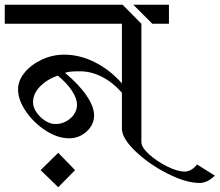

<svg xmlns="http://www.w3.org/2000/svg" viewBox="-34 -709 924 808"><path d="M-14 -689H482L561 -609V-111Q561 -89 593.5 -59.5Q626 -30 669.5 -8.5Q713 13 743 13Q757 13 771 5Q785 -3 795 -17L870 30Q839 61 806 61Q749 61 671 21.5Q593 -18 536 -72.5Q479 -127 479 -168V-319Q441 -362 395.5 -385.5Q350 -409 302 -409Q251 -409 240 -402Q298 -354 330 -307Q362 -260 362 -224Q362 -184 330.5 -155.5Q299 -127 257 -127Q209 -127 159 -159Q109 -191 75.5 -239.5Q42 -288 42 -333Q42 -370 69.5 -403.5Q97 -437 142 -458Q187 -479 236 -479Q302 -479 365.5 -447Q429 -415 479 -358V-609H-14ZM527 -689H677V-609H607ZM290 -269Q290 -295 268.5 -327.5Q247 -360 209 -391Q162 -374 133.5 -344Q105 -314 105 -279Q105 -258 119.5 -236.5Q134 -215 156 -201Q178 -187 199 -187Q235 -187 262.5 -211Q290 -235 290 -269ZM211 -66 282 7 211 79 137 7Z"/></svg>

Font: Amita
Style: Regular
Weight: 400
Designer: Eduardo Rodriguez Tunni, Modular Infotech, Brian J. Bonislawsky
Foundry: Eduardo Rodriguez Tunni, Modular Infotech, Brian J. Bonislawsky
Version: Version 1.004